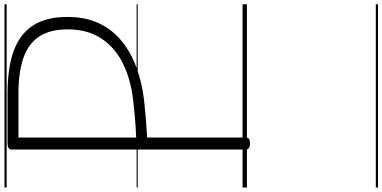

<svg xmlns="http://www.w3.org/2000/svg" viewBox="-456 -694 1750 879"><g transform="rotate(-90 419.5 -255.0)"><path d="M202 14Q174 14 174 -5V-1077Q174 -1087 181.5 -1091.5Q189 -1096 203 -1096H431Q546 -1096 623.5 -1068.5Q701 -1041 741 -980.5Q781 -920 781 -822Q781 -741 753 -680Q725 -619 673.5 -576Q622 -533 552.5 -507Q483 -481 401 -471Q356 -466 312.5 -462.5Q269 -459 229 -457V-5Q229 5 222.5 9.5Q216 14 202 14ZM229 -507Q256 -508 285 -510Q314 -512 343.5 -515Q373 -518 400 -521Q496 -532 568.5 -568Q641 -604 682.5 -667Q724 -730 724 -820Q724 -902 691 -951.5Q658 -1001 593 -1023.5Q528 -1046 431 -1046H229ZM0 590H839V600H0ZM0 -20H839V0H0ZM0 -505H839V-500H0ZM0 -1110H839V-1100H0Z"/></g></svg>

Font: Playwrite FR Moderne Guides
Style: Regular
Weight: 400
Designer: Veronika Burian, José Scaglione
Foundry: TypeTogether
Version: Version 1.003